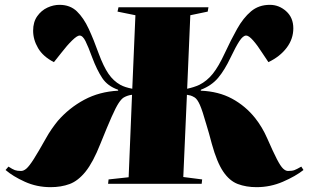

<svg xmlns="http://www.w3.org/2000/svg" viewBox="-20 -760 1282 794"><path d="M526 -368Q508 -366 492 -357Q482 -351 470.5 -333.5Q459 -316 441.5 -276.5Q424 -237 395 -165Q365 -89 334 -50.5Q303 -12 268 1Q233 14 189 14Q132 14 82.5 -8.5Q33 -31 3 -57L15 -71Q32 -60 41.5 -56.5Q51 -53 67 -53Q78 -53 89.5 -63Q101 -73 119.5 -102Q138 -131 170 -188Q181 -208 193.5 -226Q206 -244 219 -260Q266 -314 328.5 -347.5Q391 -381 469 -385L468 -389Q425 -404 403 -437Q381 -470 361 -523Q345 -567 333.5 -590Q322 -613 309 -613Q299 -613 278 -592.5Q257 -572 234 -542L203 -503Q158 -526 137.5 -561Q117 -596 117 -633Q117 -669 134 -693Q151 -717 176 -728.5Q201 -740 226 -740Q270 -740 298 -713Q326 -686 347 -640.5Q368 -595 388 -539Q408 -485 428.5 -455Q449 -425 478 -409Q496 -399 527 -393L540 -697L466 -712L470 -730H842L839 -712L767 -697L754 -393Q768 -396 780.5 -400Q793 -404 804 -409Q836 -425 860 -455Q884 -485 909 -539Q935 -595 960.5 -640.5Q986 -686 1018 -713Q1050 -740 1096 -740Q1134 -740 1163.5 -713.5Q1193 -687 1193 -643Q1193 -599 1165.5 -562.5Q1138 -526 1090 -503L1064 -542Q1045 -572 1027 -592.5Q1009 -613 998 -613Q985 -613 970 -590Q955 -567 934 -523Q909 -470 882 -438Q855 -406 811 -389L810 -385Q884 -382 939.5 -352Q995 -322 1035 -272Q1050 -253 1062.5 -232Q1075 -211 1085 -188Q1110 -131 1125 -102Q1140 -73 1150.5 -63Q1161 -53 1171 -53Q1188 -53 1197.5 -56.5Q1207 -60 1226 -71L1235 -57Q1202 -31 1150 -8.5Q1098 14 1041 14Q998 14 963.5 1Q929 -12 903 -50.5Q877 -89 856 -165Q850 -188 844.5 -207.5Q839 -227 834 -243Q817 -303 806.5 -326.5Q796 -350 785 -357Q775 -363 768 -365Q761 -367 753 -368L738 -28L816 -18L814 0H427L429 -18L512 -27Z"/></svg>

Font: Literata 72pt Black
Style: Italic
Weight: 900
Italic angle: -2°
Designer: Latin by Veronika Burian and Jose Scaglione. Greek by Irene Vlachou. Cyrillic by Vera Evstafieva
Foundry: TypeTogether
Version: Version 3.002